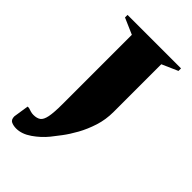

<svg xmlns="http://www.w3.org/2000/svg" viewBox="-217 -633 853 853"><g transform="rotate(45 210.0 -206.5)"><path d="M61 147Q44 147 30.5 141Q17 135 17 114Q17 112 20.5 91.5Q24 71 28 42H37Q46 45 54.5 47.5Q63 50 72 50Q94 50 106.5 41Q119 32 124.5 5Q130 -22 130 -76V-511L54 -544V-560H390V-544L315 -511V-212Q315 -163 301 -119.5Q287 -76 267 -40Q247 -4 226.5 23Q206 50 194 65Q168 97 132 122Q96 147 61 147Z"/></g></svg>

Font: Spectral SC ExtraBold
Style: Regular
Weight: 800
Designer: Jean-Baptiste Levee
Foundry: Production Type
Version: Version 2.001